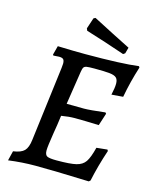

<svg xmlns="http://www.w3.org/2000/svg" viewBox="-124 -921 820 1015"><g transform="rotate(15 285.5 -413.5)"><path d="M267 -56Q341 -56 374 -64Q407 -72 423 -95.5Q439 -119 453 -175L512 -181L516 -174Q486 -85 468 0L460 7Q264 0 167 0Q93 0 19 10L32 -43Q75 -49 92.5 -67Q110 -85 115 -128L166 -535Q168 -553 168 -559Q168 -576 161.5 -582.5Q155 -589 138 -589L107 -587L104 -592L117 -641Q207 -638 268 -638Q466 -638 559 -650L563 -643Q536 -559 520 -472L457 -467Q466 -506 466 -529Q466 -551 455.5 -561Q445 -571 419 -574Q393 -577 335 -577Q304 -577 292.5 -575Q281 -573 276.5 -566.5Q272 -560 269 -541L241 -359L336 -358Q367 -358 451 -368L456 -362L434 -294Q351 -297 303 -297Q269 -297 229 -290Q222 -235 214 -190Q202 -115 202 -94Q202 -69 215 -62.5Q228 -56 267 -56ZM261 -832 271 -837Q386 -777 480 -730L471 -697L461 -690Q357 -726 246 -760L241 -772Z"/></g></svg>

Font: Alegreya Medium
Style: Italic
Weight: 500
Italic angle: -7°
Designer: Juan Pablo del Peral
Foundry: Huerta Tipografica
Version: Version 2.008; ttfautohint (v1.8)